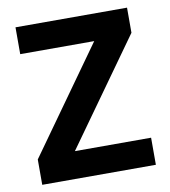

<svg xmlns="http://www.w3.org/2000/svg" viewBox="-75 -704 681 768"><g transform="rotate(-10 266.0 -319.5)"><path d="M496.5 -110V0H35V-103L339.5 -530H39V-639H492V-537L187 -110Z"/></g></svg>

Font: Anek Tamil SemiBold
Style: Regular
Weight: 600
Version: Version 1.003